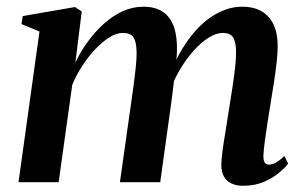

<svg xmlns="http://www.w3.org/2000/svg" viewBox="-20 -556 926 586"><path d="M229.5 -521 210 -365Q225.5 -398 247.5 -428.2Q269.5 -458.5 296.5 -483Q323.5 -507.5 354 -521.5Q384.5 -535.5 417.5 -535.5Q454 -535.5 477.2 -519.8Q500.5 -504 511 -473.2Q521.5 -442.5 520 -398.5Q520 -391 518.8 -379.2Q517.5 -367.5 515.8 -353.8Q514 -340 511.5 -326.5L496.5 -323.5Q514.5 -372 538.8 -411Q563 -450 591.8 -477.8Q620.5 -505.5 653 -520.5Q685.5 -535.5 720 -535.5Q771.5 -535.5 799.5 -504.5Q827.5 -473.5 827.5 -415Q827.5 -393.5 824.2 -364.5Q821 -335.5 816 -303.8Q811 -272 806 -241.5Q801.5 -213.5 796.8 -183.5Q792 -153.5 788.5 -127Q785 -100.5 784 -83Q783.5 -66 788 -59.8Q792.5 -53.5 800.5 -53.5Q810 -53.5 821.5 -59.5Q833 -65.5 848 -80L859.5 -56.5Q850.5 -44.5 831.8 -28.8Q813 -13 785.5 -1Q758 11 721.5 11Q700.5 11 685.5 3.5Q670.5 -4 663 -18Q655.5 -32 655.5 -53Q655.5 -67.5 659.2 -96Q663 -124.5 668.8 -158.2Q674.5 -192 679 -223Q684 -254.5 689 -286.5Q694 -318.5 697.2 -346.8Q700.5 -375 700.5 -395Q700.5 -428 691.5 -441.8Q682.5 -455.5 659.5 -455.5Q640 -455.5 616.8 -441Q593.5 -426.5 570.2 -400.5Q547 -374.5 527 -339.8Q507 -305 493 -264L514 -341.5Q512.5 -322.5 510.5 -304.2Q508.5 -286 506 -267.8Q503.5 -249.5 501 -230L469 0H346L377.5 -222.5Q382 -254.5 386.5 -286.8Q391 -319 394 -347.2Q397 -375.5 397 -394.5Q396.5 -428.5 387.5 -442Q378.5 -455.5 354 -455.5Q335.5 -455.5 314.2 -442.2Q293 -429 271.5 -406.5Q250 -384 231.5 -355.5Q213 -327 200.5 -297L159 0H36.5L100.5 -460L45.5 -482.5L49.5 -507L209 -534.5Z"/></svg>

Font: Merriweather 96pt SemiBold
Style: Italic
Weight: 600
Italic angle: -7.8°
Version: Version 2.101